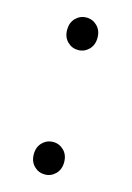

<svg xmlns="http://www.w3.org/2000/svg" viewBox="-88 -562 427 623"><g transform="rotate(15 125.0 -250.5)"><path d="M125 13Q104 13 89 -2Q74 -17 74 -41.5Q74 -66 89 -81Q104 -96 125 -96Q146 -96 161 -81Q176 -66 176 -41.5Q176 -17 161 -2Q146 13 125 13ZM125 -405Q104 -405 89 -420Q74 -435 74 -459.5Q74 -484 89 -499Q104 -514 125 -514Q146 -514 161 -499Q176 -484 176 -459.5Q176 -435 161 -420Q146 -405 125 -405Z"/></g></svg>

Font: Resource Han Rounded KR Light
Style: Regular
Weight: 300
Designer: Cyano Hao (round all glyphs); Ryoko NISHIZUKA 西塚涼子 (kana, bopomofo & ideographs); Paul D. Hunt (Latin, Greek & Cyrillic)
Foundry: Cyano Hao
Version: 0.990